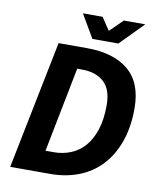

<svg xmlns="http://www.w3.org/2000/svg" viewBox="-90 -890 795 961"><g transform="rotate(10 308.0 -410.0)"><path d="M159 -652H302Q439 -652 514.5 -589Q590 -526 590 -396Q590 -300 563.5 -226Q537 -152 489.5 -101.5Q442 -51 376 -25.5Q310 0 232 0H28ZM229 -110Q276 -110 316.5 -126.5Q357 -143 386.5 -177Q416 -211 433 -263.5Q450 -316 450 -387Q450 -468 409 -505Q368 -542 299 -542H273L188 -110ZM454 -702H322L253 -820H353L395 -757H397L461 -820H570Z"/></g></svg>

Font: mr_Source Sans Pro
Style: Bold Italic
Weight: 700
Italic angle: -11°
Designer: Paul D. Hunt
Foundry: Adobe Systems Incorporated
Version: Version 1.036;July 10, 2024;FontCreator 11.5.0.2430 64-bit